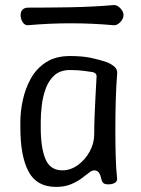

<svg xmlns="http://www.w3.org/2000/svg" viewBox="-20 -727 555 754"><path d="M200 7Q124 7 92 -53.5Q60 -114 60 -225V-250Q60 -289 69.5 -333.5Q79 -378 100.5 -417.5Q122 -457 160 -482Q198 -507 255 -507Q302 -507 336 -500Q370 -493 399 -483Q417 -476 429.5 -465Q442 -454 440 -437Q436 -387 434.5 -329.5Q433 -272 433 -215Q433 -158 434.5 -109Q436 -60 440 -26Q441 -15 431 -9Q421 -3 406 -3Q391 -3 385.5 -8.5Q380 -14 377 -27Q374 -42 367.5 -50Q361 -58 350 -58Q341 -58 328.5 -48Q316 -38 299 -25.5Q282 -13 257.5 -3Q233 7 200 7ZM225 -58Q257 -58 285.5 -78.5Q314 -99 332 -131.5Q350 -164 350 -200Q350 -236 351.5 -273.5Q353 -311 355 -348.5Q357 -386 359 -422Q362 -440 343 -444Q331 -446 307 -449Q283 -452 255 -452Q217 -452 194 -431.5Q171 -411 159.5 -379Q148 -347 144 -312.5Q140 -278 140 -250V-225Q140 -147 158.5 -102.5Q177 -58 225 -58ZM465 -667Q465 -658 459 -648.5Q453 -639 444 -633Q435 -627 426 -628Q258 -643 90 -628Q77 -627 69 -640Q61 -653 61 -667V-668Q61 -682 69 -689.5Q77 -697 90 -697Q174 -697 258 -698.5Q342 -700 426 -707Q435 -708 444 -702Q453 -696 459 -686.5Q465 -677 465 -668Z"/></svg>

Font: Winky Sans Light
Style: Regular
Weight: 300
Designer: Simon Atzbach
Foundry: typofactur
Version: Version 1.205